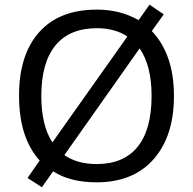

<svg xmlns="http://www.w3.org/2000/svg" viewBox="-20 -766 821 817"><path d="M720.2 -357.9Q720.2 -186.5 633.5 -88.4Q546.9 9.8 391.1 9.8Q277.8 9.8 206.1 -37.1L158.2 30.8L97.2 -8.8L148.9 -83Q61 -179.7 61 -358.9Q61 -533.2 146.7 -629.2Q232.4 -725.1 392.1 -725.1Q491.7 -725.1 569.8 -680.2L616.2 -746.1L676.8 -705.1L626 -633.8Q720.2 -534.7 720.2 -357.9ZM625 -357.9Q625 -486.8 574.2 -560.1L253.9 -106Q309.6 -67.9 391.1 -67.9Q505.9 -67.9 565.4 -141.1Q625 -214.4 625 -357.9ZM155.8 -357.9Q155.8 -231.4 203.1 -160.2L522 -610.8Q468.8 -646 392.1 -646Q275.9 -646 215.8 -572.5Q155.8 -499 155.8 -357.9Z"/></svg>

Font: Noto Sans Historic
Style: Regular
Weight: 400
Designer: Monotype Design Team
Foundry: Monotype Imaging Inc.
Version: Version 0.71 uh